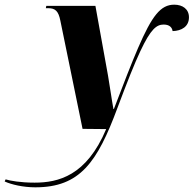

<svg xmlns="http://www.w3.org/2000/svg" viewBox="-161 -561 828 821"><path d="M-10 240C181 240 255 133 341 -99C383 -211 414 -289 439 -342C484 -438 509 -456 539 -456C563 -456 575 -444 577 -428C615 -429 647 -447 647 -487C647 -522 620 -541 584 -541C526 -541 489 -494 429 -355C401 -290 368 -205 326 -95H324C316 -138 310 -186 301 -237L247 -536H37L35 -526H45C76 -526 89 -513 97 -473L192 -10L293 -9C209 191 88 220 -13 220C-74 220 -117 212 -137 206L-141 215C-113 228 -62 240 -10 240Z"/></svg>

Font: Noto Serif Display
Style: Bold Italic
Weight: 700
Italic angle: -12°
Designer: Monotype Design Team
Foundry: Monotype Imaging Inc.
Version: Version 2.009